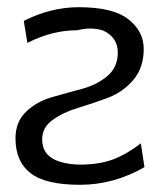

<svg xmlns="http://www.w3.org/2000/svg" viewBox="-20 -505 444 533"><path d="M371 -107 381 -41Q296 8 202 8Q106 8 64.5 -24.5Q23 -57 23 -121Q23 -167 52.5 -195Q82 -223 123.5 -235Q165 -247 206.5 -258Q248 -269 277.5 -293.5Q307 -318 307 -359Q307 -401 267 -420Q235 -431 194 -421Q125 -421 56 -386L46 -447Q121 -485 199 -485Q294 -485 336.5 -451.5Q379 -418 379 -369Q379 -317 350 -283Q321 -249 279.5 -233.5Q238 -218 196.5 -205.5Q155 -193 126 -172Q97 -151 97 -118Q97 -73 143 -57Q174 -47 212 -48Q263 -50 298 -64Q333 -78 371 -107Z"/></svg>

Font: Coval
Style: ExtraLight
Weight: 250
Foundry: Context Ltd
Version: Version 001.000